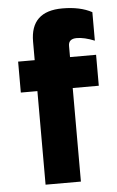

<svg xmlns="http://www.w3.org/2000/svg" viewBox="-52 -749 480 785"><g transform="rotate(-5 188.0 -356.0)"><path d="M248 -384V0H103V-384H35V-511H103V-587Q103 -712 234 -712Q307 -712 355 -686V-569Q313 -586 282 -586Q248 -586 248 -557V-511H355V-384Z"/></g></svg>

Font: Overpass Heavy
Style: Regular
Weight: 900
Designer: Delve Withrington, Thomas Jockin
Foundry: Delve Fonts
Version: Version 3.000;DELV;Overpass